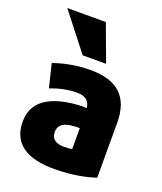

<svg xmlns="http://www.w3.org/2000/svg" viewBox="-154 -930 891 1054"><g transform="rotate(20 291.0 -403.5)"><path d="M360 -616H223L55 -831H280ZM528 -12C480 5 393 24 289 24C133 24 38 -30 38 -163C38 -301 167 -346 311 -352C323 -352 334 -352 343 -351C340 -388 317 -413 264 -413C211 -413 154 -399 111 -382L78 -518C121 -534 201 -555 291 -555C451 -555 528 -483 528 -331ZM345 -113V-235C334 -235 322 -235 311 -234C262 -231 223 -216 223 -168C223 -126 252 -109 298 -109C323 -109 332 -110 345 -113Z"/></g></svg>

Font: Repo Black
Style: Regular
Weight: 900
Designer: Stefan Peev
Foundry: Context Ltd
Version: Version 1.502